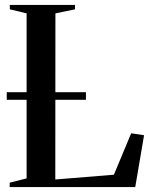

<svg xmlns="http://www.w3.org/2000/svg" viewBox="-20 -763 608 783"><path d="M19.5 0V-18L88.5 -35.5V-708.5L20 -725V-743H286V-725L206 -708.5L205.5 -31L444.5 -50.5L515 -219.5L567.5 -211.5L531.5 0ZM330.5 -387V-356H7.5V-387Z"/></svg>

Font: Merriweather 144pt Medium
Style: Regular
Weight: 500
Version: Version 2.100